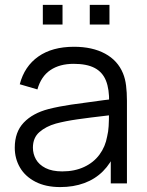

<svg xmlns="http://www.w3.org/2000/svg" viewBox="-20 -745 596 780"><path d="M344.7 -645.3V-725.3H424.7V-645.3ZM154 -645.3V-725.3H234V-645.3ZM224.7 15Q165.7 15 123.9 -6.6Q82.2 -28.2 61.1 -64.5Q40 -100.8 40 -145Q40 -208.7 76.5 -247Q113 -285.3 177.3 -302Q219.7 -312.7 268.7 -319.9Q317.7 -327.2 402 -338.2Q415.3 -339.8 427.4 -341.2Q439.5 -342.7 449.7 -344.3L423.3 -328.7Q424.3 -382.8 410.5 -417.3Q396.7 -451.8 364.7 -468.8Q332.7 -485.7 279.3 -485.7Q222.5 -485.7 184.7 -460.2Q146.8 -434.7 132 -381.7L60.3 -402.7Q79.3 -475.7 135.7 -515.3Q192 -555 280.7 -555Q355.2 -555 406.8 -527.1Q458.3 -499.2 479.7 -447Q488.8 -425 492.2 -397.1Q495.7 -369.2 495.7 -335.3V0H430V-135.7L449 -127.3Q430.3 -81.3 398.3 -49.3Q366.3 -17.3 322.4 -1.2Q278.5 15 224.7 15ZM233 -48.7Q283.2 -48.7 321.8 -66.8Q360.5 -84.8 384.2 -117Q408 -149.2 415.3 -190.7Q420.2 -210.3 421.4 -232.8Q422.7 -255.2 422.7 -285.5V-294.7L450.7 -280L417 -275.7Q344.3 -267.3 295 -260.3Q245.7 -253.3 207 -243Q166.2 -231.3 139.9 -208.2Q113.7 -185.2 113.7 -145Q113.7 -119.8 125.9 -97.9Q138.2 -76 165 -62.3Q191.8 -48.7 233 -48.7Z"/></svg>

Font: Manrope
Style: Regular
Weight: 400
Designer: Mikhail Sharanda
Foundry: Mikhail Sharanda
Version: Version 4.503